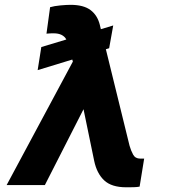

<svg xmlns="http://www.w3.org/2000/svg" viewBox="-20 -777 708 806"><path d="M455.3 -670.1 438.2 -574.6 424.4 -570.3 523.8 -165.5Q529.5 -145.2 538.7 -128.2Q547.9 -111.2 568.2 -111.2H585.2L566.1 6.4Q556.1 8.5 541.5 8.9Q527 9.2 509.9 9.2Q448.2 9.2 417.3 -19.9Q386.4 -49 375.4 -101.6L330.6 -318.5L168.3 0H7.8L285.9 -518.5L283.4 -527L138.1 -482.6L153.4 -579.5L258.5 -611.2Q244.3 -637.1 205.3 -637.1Q199.6 -637.1 191.9 -636.9Q184.3 -636.7 175.1 -635.7L190.3 -746.8Q207.4 -751.8 233.5 -754.3Q259.6 -756.7 275.9 -756.7Q331 -756.7 360.1 -734.7Q389.2 -712.7 399.1 -672.6L403.4 -654.5Z"/></svg>

Font: Inter UI
Style: Bold Italic
Weight: 700
Italic angle: 9.39999°
Designer: Rasmus Andersson
Foundry: rsms
Version: 3.2;8d6f07862